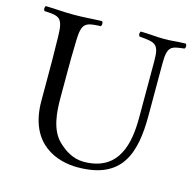

<svg xmlns="http://www.w3.org/2000/svg" viewBox="-99 -750 865 859"><g transform="rotate(15 334.0 -320.0)"><path d="M179 -269V-383C179 -433 179 -475 181 -536C183 -619 200 -624 270 -627C276 -633 276 -644 270 -650C221 -649 190.7 -645 140 -645C89.3 -645 60 -649 10 -650C4 -644 4 -633 10 -627C80 -624 96 -619 98 -536C100 -453 100 -404 100 -321V-236C100 -32 242 10 332 10C537 10 580 -117 580 -295V-536C580 -619 598 -620 658 -627C664 -633 664 -644 658 -650C609 -649 598.3 -645 560 -645C517.1 -645 500 -649 450 -650C444 -644 444 -633 450 -627C525 -620 542 -619 542 -536V-277C542 -165 521 -21 352 -21C304 -21 264 -47 234 -76C185 -123 179 -204 179 -269Z"/></g></svg>

Font: Libertinus Serif Display
Style: Regular
Weight: 400
Designer: Philipp H. Poll
Foundry: Khaled Hosny
Version: Version 6.1